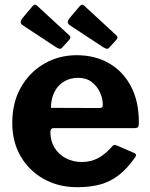

<svg xmlns="http://www.w3.org/2000/svg" viewBox="-20 -770 626 800"><path d="M189.9 -220Q189.9 -182.6 207.3 -154.4Q224.7 -126.2 254.5 -110.6Q284.3 -95 321.1 -95Q356.9 -95 387.3 -110.4Q417.8 -125.9 449.1 -161.6Q452.8 -165.9 456 -166.4Q459.2 -166.9 467.2 -163.5L538.6 -132.8Q553.2 -126.7 541.8 -112.8Q509.5 -66.9 474.6 -39.9Q439.7 -12.9 397.5 -1.4Q355.3 10 301.9 10Q224.1 10 162.9 -24Q101.6 -58 66.3 -118.4Q31.1 -178.9 31.1 -257.4Q31.1 -343.3 67.5 -406.7Q104 -470.1 165.1 -505.1Q226.1 -540 299 -540Q375.7 -540 433.8 -506.7Q492 -473.4 525.3 -411.1Q558.6 -348.7 558.6 -259.7Q558.6 -248.8 556.6 -242.8Q554.5 -236.9 542.1 -236.2H202.3Q196.5 -236.2 193.2 -232Q189.9 -227.9 189.9 -220ZM391.3 -319.9Q401.6 -319.9 405 -322.6Q408.3 -325.2 408.3 -333.9Q408.3 -359 396.7 -384.8Q385.1 -410.5 362.4 -428.1Q339.6 -445.7 305.1 -445.7Q271.9 -445.7 245.9 -429.7Q220 -413.8 206.1 -385.4Q192.3 -357.1 192.3 -320.6ZM115.6 -744.1Q124.9 -755.6 135.3 -745.6L268.7 -622.6Q278.7 -614 266.5 -601.9L240.4 -573.2Q234.9 -566.3 229.4 -566.7Q223.9 -567 214.2 -572.9L76.6 -663.5Q65.9 -670.7 66.2 -678Q66.4 -685.4 72.9 -693.6ZM311.9 -744.1Q321.2 -755.6 331.6 -745.6L465 -622.6Q475 -614 462.8 -601.9L436.7 -573.2Q431.2 -566.3 425.7 -566.7Q420.2 -567 410.5 -572.9L272.9 -663.5Q262.2 -670.7 262.5 -678Q262.7 -685.4 269.2 -693.6Z"/></svg>

Font: Libre Franklin Thin
Style: Regular
Weight: 100
Designer: Pablo Impallari, Rodrigo Fuenzalida, Nhung Nguyen
Foundry: Impallari Type
Version: Version 3.000